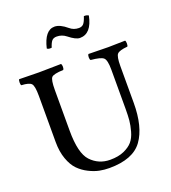

<svg xmlns="http://www.w3.org/2000/svg" viewBox="-148 -929 936 1049"><g transform="rotate(-20 320.0 -404.5)"><path d="M173 -493V-256Q173 -125 216 -79Q261 -31 328 -31Q375 -31 408 -45.5Q441 -60 459 -81Q477 -102 486.5 -136Q496 -170 498.5 -197.5Q501 -225 501 -263V-493Q501 -548 485.5 -561.5Q470 -575 413 -580Q408 -584 408 -597Q408 -610 413 -615Q501 -613 528 -613Q554 -613 626 -615Q630 -610 630 -597Q630 -584 626 -580Q579 -576 566.5 -562.5Q554 -549 554 -493V-280Q554 -140 500 -65Q446 10 308 10Q279 10 251 4.5Q223 -1 191 -17Q159 -33 135 -57.5Q111 -82 95.5 -125Q80 -168 80 -224V-493Q80 -550 67.5 -564Q55 -578 10 -580Q6 -584 6 -597Q6 -610 10 -615Q83 -613 124 -613Q173 -613 253 -615Q258 -610 258 -597Q258 -584 253 -580Q197 -578 185 -565Q173 -552 173 -493ZM413 -766Q430 -766 440 -776.5Q450 -787 460 -818Q476 -819 487 -812Q467 -713 400 -713Q376 -713 336 -745Q312 -764 282 -764Q263 -764 253.5 -753Q244 -742 236 -716Q217 -713 209 -721Q232 -819 289 -819Q321 -819 361 -785Q383 -766 413 -766Z"/></g></svg>

Font: Linux Libertine Mono O
Style: Mono
Weight: 400
Designer: Philipp H. Poll
Foundry: Philipp H. Poll
Version: Version 5.1.7